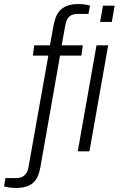

<svg xmlns="http://www.w3.org/2000/svg" viewBox="-103 -751 589 953"><path d="M-24 182C71 182 88 129 98 76L195 -475H301L308 -526H203L222 -630C228 -663 246 -682 282 -682H336L344 -723C329 -728 308 -731 286 -731C190 -731 172 -673 162 -621L145 -526H67L60 -475H137L38 81C32 114 12 133 -23 133H-76L-83 174C-70 178 -48 182 -24 182ZM394 -642H452L466 -723H408ZM283 0H341L434 -526H376Z"/></svg>

Font: Archivo ExtraLight
Style: Italic
Weight: 200
Italic angle: -10°
Designer: Hector Gatti
Foundry: Omnibus-Type
Version: Version 2.001